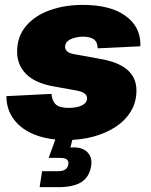

<svg xmlns="http://www.w3.org/2000/svg" viewBox="-20 -564 618 788"><path d="M253.4 10.7Q178.2 10.7 122.8 -11.2Q67.4 -33.2 37.4 -73.2Q7.3 -113.3 6.3 -166.5Q6.3 -167.5 6.3 -168.2Q6.3 -168.9 6.3 -169.4L191.4 -178.7Q193.8 -148.9 209.5 -135Q225.1 -121.1 263.2 -121.1Q280.8 -121.1 297.6 -125Q314.5 -128.9 325.9 -137.7Q337.4 -146.5 337.4 -160.6Q337.4 -172.9 326.4 -180.9Q315.4 -189 288.6 -193.4L194.8 -210.4Q123.5 -223.6 86.9 -260.5Q50.3 -297.4 50.3 -351.6Q50.3 -414.1 86.7 -457Q123 -500 184.3 -522Q245.6 -543.9 320.3 -543.9Q430.7 -543.9 492.9 -500.5Q555.2 -457 556.2 -383.8Q556.2 -381.8 555.9 -379.2Q555.7 -376.5 555.7 -374L380.9 -365.7Q380.4 -392.1 364.7 -402.8Q349.1 -413.6 320.3 -413.6Q304.2 -413.6 287.1 -409.2Q270 -404.8 258.5 -395.8Q247.1 -386.7 247.1 -371.6Q247.1 -361.3 255.4 -353.3Q263.7 -345.2 286.1 -341.3L394 -321.8Q466.3 -309.1 503.2 -277.1Q540 -245.1 540 -192.4Q540 -144.5 516.8 -106.7Q493.7 -68.8 453.6 -42.7Q413.6 -16.6 361.8 -2.9Q310.1 10.7 253.4 10.7ZM142.6 204.1 152.8 138.7H216.3Q236.3 138.7 247.1 132.1Q257.8 125.5 260.3 111.3Q262.7 97.2 254.4 90.6Q246.1 84 225.6 84H179.7L217.3 -19.5H282.7L279.3 0L269 41.5Q314.9 37.6 337.4 59.3Q359.9 81.1 354 118.2Q346.2 163.1 313.7 183.6Q281.2 204.1 219.7 204.1Z"/></svg>

Font: Inter 20pt Black
Style: Italic
Weight: 900
Italic angle: -9.3988°
Version: Version 4.001;git-66647c0bb